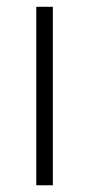

<svg xmlns="http://www.w3.org/2000/svg" viewBox="-20 -551 266 571"><path d="M137.2 0H87.9V-530.8H137.2Z"/></svg>

Font: Open Sans Light
Style: Regular
Weight: 300
Designer: Monotype Design Team
Foundry: Monotype Imaging Inc.
Version: Version 3.000; ttfautohint (v1.8.4)